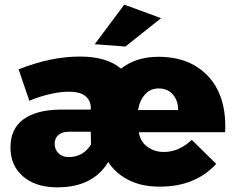

<svg xmlns="http://www.w3.org/2000/svg" viewBox="-20 -795 1016 825"><path d="M615 -163C595 -177 583 -196 578 -219L577 -227H947C948 -233 948 -242 948 -253C948 -313 937 -366 914 -411C891 -456 857 -490 814 -515C771 -539 720 -551 661 -551C597 -551 543 -534 500 -500C459 -535 400 -552 323 -552C240 -552 153 -534 60 -497L106 -362C136 -375 166 -384 196 -391C226 -398 253 -401 276 -401C305 -401 327 -396 343 -385C359 -374 368 -358 370 -338V-324H236C167 -323 115 -308 79 -281C43 -254 25 -214 25 -161C25 -109 43 -68 79 -37C115 -6 164 10 226 10C277 10 322 1 359 -18C396 -37 424 -64 445 -99C467 -65 497 -39 534 -21C571 -2 615 7 666 7C717 7 764 -1 805 -18C846 -35 880 -59 909 -91L804 -194C767 -159 727 -142 684 -142C658 -142 635 -149 615 -163ZM723 -389C738 -371 746 -349 745 -322H573C578 -350 588 -373 604 -390C619 -407 639 -415 662 -415C687 -415 708 -406 723 -389ZM232 -216C243 -225 258 -229 278 -229H370L371 -174C360 -157 347 -143 331 -134C314 -125 296 -120 277 -120C258 -120 243 -125 232 -136C221 -146 215 -160 215 -177C215 -194 221 -207 232 -216ZM514 -775 387 -605 519 -595 672 -717Z"/></svg>

Font: Argentum Sans ExtraBold
Style: Regular
Weight: 800
Designer: Julieta Ulanovsky
Foundry: Julieta Ulanovsky
Version: Version 5.001;February 15, 2019;FontCreator 11.5.0.2425 64-b